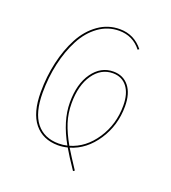

<svg xmlns="http://www.w3.org/2000/svg" viewBox="-117 -616 705 791"><g transform="rotate(20 235.5 -220.0)"><path d="M402.8 -235.8Q402.8 -152.3 358.6 -85.4Q314.5 -18.6 246.6 2Q264.6 31.7 298.8 83.5L292.5 87.9Q256.3 34.7 238.8 3.9Q218.3 9.3 197.3 9.3H196.8Q130.4 8.8 93.3 -36.9Q56.2 -82.5 56.2 -172.9Q56.2 -241.2 70.6 -304.2Q85 -367.2 111.8 -417.5Q138.7 -467.8 180.9 -497.8Q223.1 -527.8 274.4 -527.8Q337.4 -527.8 377.4 -477.5L371.6 -473.1Q334.5 -520.5 274.4 -520.5Q225.1 -520.5 184.6 -491.2Q144 -461.9 118.2 -412.6Q92.3 -363.3 78.4 -301.5Q64.5 -239.7 64.5 -172.9Q64.5 -85.4 99.1 -42Q133.8 1.5 197.3 1.5Q216.8 1.5 234.9 -2.9Q183.6 -93.3 183.6 -173.8Q183.6 -255.4 219 -304.9Q254.4 -354.5 309.6 -354.5Q352.5 -354.5 377.7 -323.2Q402.8 -292 402.8 -235.8ZM242.7 -4.9Q308.6 -23.9 351.8 -88.9Q395 -153.8 395 -235.8Q395 -288.6 372.3 -317.9Q349.6 -347.2 309.6 -347.2Q257.8 -347.2 224.6 -299.6Q191.4 -252 191.4 -173.3Q191.4 -129.4 204.1 -89.8Q216.8 -50.3 242.7 -4.9Z"/></g></svg>

Font: Fira Sans Compressed Eight
Style: Italic
Weight: 100
Width: 3
Italic angle: -8°
Designer: Carrois Corporate & Edenspiekermann AG
Foundry: Carrois Corporate GbR & Edenspiekermann AG
Version: Version 4.203;PS 004.203;hotconv 1.0.88;makeotf.lib2.5.64775